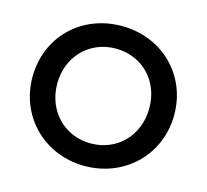

<svg xmlns="http://www.w3.org/2000/svg" viewBox="-109 -882 1096 1019"><g transform="rotate(15 439.0 -372.5)"><path d="M439 12C658 12 829 -153 829 -373C829 -593 660 -757 439 -757C217 -757 50 -594 50 -373C50 -153 220 12 439 12ZM439 -112C295 -112 186 -223 186 -373C186 -523 295 -633 439 -633C585 -633 692 -523 692 -373C692 -223 585 -112 439 -112Z"/></g></svg>

Font: Plus Jakarta Sans
Style: Bold
Weight: 700
Designer: Gumpita Rahayu
Foundry: Tokotype
Version: Version 2.071;gftools[0.9.30]